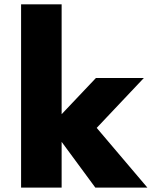

<svg xmlns="http://www.w3.org/2000/svg" viewBox="-20 -856 692 876"><path d="M652.5 0H415L261.2 -208.8V0H76.2V-836.2H261.2V-335L417.5 -500H636.2L421.2 -272.5Z"/></svg>

Font: Now Black
Style: Regular
Weight: 900
Designer: Alfredo Marco Pradil
Foundry: Alfredo Marco Pradil
Version: Version 1.002;PS 001.002;hotconv 1.0.88;makeotf.lib2.5.64775